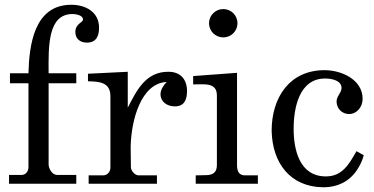

<svg xmlns="http://www.w3.org/2000/svg" viewBox="-20 -775 1576 810"><path d="M18.1 -37.1V0H301.8V-37.1H220.2C200.2 -37.1 185.1 -64 185.1 -81.1V-423.8H301.8V-465.8H185.1C184.1 -583 182.1 -715.8 286.1 -715.8C313 -714.8 330.1 -706.1 330.1 -692.9C330.1 -679.2 297.9 -675.8 297.9 -640.1C297.9 -610.8 318.8 -595.2 346.2 -595.2C386.2 -595.2 397.9 -623 397.9 -658.2C397.9 -724.1 341.8 -754.9 280.8 -754.9C123 -754.9 103 -583 100.1 -465.8H22V-423.8H100.1V-69.8C100.1 -51.8 87.9 -37.1 71.8 -37.1Z M354 -35.2V0H642.1V-35.2H564C548.8 -35.2 531.2 -56.2 532.2 -70.8C532.2 -78.1 531.2 -147 531.2 -154.8C533.2 -267.1 574.2 -423.8 683.1 -429.2C670.9 -417 657.2 -397 657.2 -377.9C657.2 -345.2 685.1 -326.2 717.8 -326.2C757.8 -326.2 769 -355 769 -391.1C769 -439 742.2 -472.2 690.9 -472.2C592.8 -473.1 555.2 -390.1 519 -320.8V-472.2L351.1 -463.9V-432.1C398.9 -431.2 445.8 -428.2 445.8 -369.1V-66.9C445.8 -53.2 435.1 -35.2 415 -35.2Z M805.7 -35.2V0H1067.9V-35.2H1013.7C992.7 -35.2 980 -46.9 980 -77.1V-467.8L794.9 -454.1V-418.9C838.9 -418 895 -430.2 895 -372.1V-78.1C895 -46.9 877 -36.1 848.6 -36.1ZM861.8 -676.8C861.8 -644 888.7 -617.2 921.9 -617.2C955.1 -617.2 981.9 -644 981.9 -676.8C981.9 -710 955.1 -736.8 921.9 -736.8C888.7 -736.8 861.8 -710 861.8 -676.8Z M1342.8 15.1C1406.7 15.1 1459 -11.2 1491.7 -66.9C1501 -82 1508.8 -99.1 1514.6 -120.1L1483.9 -137.2C1452.6 -83 1424.8 -30.8 1355 -30.8C1243.7 -30.8 1218.8 -142.1 1218.8 -231.9C1218.8 -318.8 1241.7 -443.8 1351.6 -443.8C1376 -443.8 1420.9 -437 1420.9 -403.8C1420.9 -383.8 1399.9 -369.1 1399.9 -347.2C1399.9 -316.9 1422.9 -293.9 1452.6 -293.9C1486.8 -293.9 1509.8 -325.2 1509.8 -357.9C1509.8 -439.9 1419.9 -479 1349.6 -479C1200.7 -479 1126 -362.8 1126 -223.1C1128.9 -87.9 1203.6 13.2 1342.8 15.1Z"/></svg>

Font: MusGlyphs-Text
Style: Regular
Weight: 400
Version: Version 2.1.1